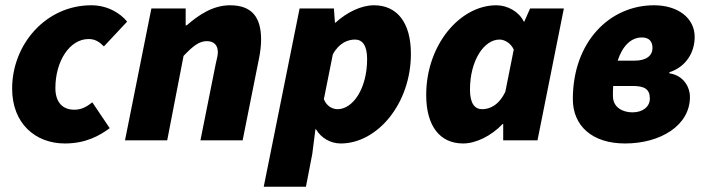

<svg xmlns="http://www.w3.org/2000/svg" viewBox="-20 -532 2674 728"><path d="M226 12C306 12 358 -18 396 -46L330 -144C312 -130 292 -116 262 -116C214 -116 190 -148 190 -198C190 -300 244 -384 316 -384C340 -384 356 -374 374 -356L462 -450C438 -480 390 -512 326 -512C154 -512 26 -364 26 -196C26 -64 114 12 226 12Z M454 0H614L676 -320C712 -358 736 -376 764 -376C790 -376 806 -362 806 -334C806 -322 802 -308 798 -290L740 0H900L962 -310C967 -334 970 -360 970 -382C970 -468 934 -512 852 -512C788 -512 734 -476 688 -436H684V-500H554Z M980 176H1140L1164 52L1176 -42H1178C1198 -8 1234 12 1272 12C1410 12 1538 -138 1538 -328C1538 -446 1486 -512 1398 -512C1350 -512 1296 -486 1252 -446H1250L1246 -500H1116ZM1260 -118C1240 -118 1218 -130 1208 -156L1242 -326C1266 -370 1300 -382 1326 -382C1354 -382 1372 -360 1372 -308C1372 -196 1318 -118 1260 -118Z M1736 12C1784 12 1842 -16 1886 -62H1888V0H2018L2118 -500H1990L1968 -450H1966C1948 -488 1904 -512 1862 -512C1724 -512 1596 -362 1596 -172C1596 -54 1648 12 1736 12ZM1808 -118C1780 -118 1762 -140 1762 -192C1762 -304 1816 -382 1874 -382C1892 -382 1916 -370 1928 -344L1896 -184C1870 -130 1834 -118 1808 -118Z M2350 12C2484 12 2596 -56 2596 -164C2596 -202 2572 -246 2518 -254V-258C2580 -278 2614 -332 2614 -392C2614 -464 2550 -512 2460 -512C2292 -512 2152 -374 2152 -156C2152 -56 2224 12 2350 12ZM2378 -106C2342 -106 2304 -124 2304 -168C2304 -181 2304 -194 2305 -206H2379C2424 -206 2444 -194 2444 -158C2444 -128 2418 -106 2378 -106ZM2414 -390C2440 -390 2454 -376 2454 -350C2454 -322 2432 -302 2386 -302H2322C2340 -357 2372 -390 2414 -390Z"/></svg>

Font: Source Sans Pro Black
Style: Italic
Weight: 900
Italic angle: -11°
Designer: Paul D. Hunt
Foundry: Adobe Systems Incorporated
Version: Version 3.006;hotconv 1.0.111;makeotfexe 2.5.65597